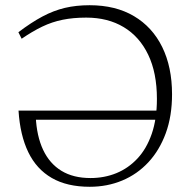

<svg xmlns="http://www.w3.org/2000/svg" viewBox="-20 -706 732 736"><path d="M91.5 -247 117 -259.5Q120.5 -184.5 145.2 -131.8Q170 -79 215.5 -51.2Q261 -23.5 327 -23.5Q380 -23.5 426 -42.2Q472 -61 507 -98.5Q542 -136 561.8 -193.2Q581.5 -250.5 581.5 -327Q581.5 -426.5 548.2 -496Q515 -565.5 454.2 -602Q393.5 -638.5 310.5 -638.5Q260.5 -638.5 220 -630.2Q179.5 -622 142 -604Q104.5 -586 63 -557.5L50.5 -582.5Q100 -620 142.8 -642.8Q185.5 -665.5 228.8 -675.8Q272 -686 323.5 -686Q423 -686 493.5 -644.2Q564 -602.5 601.8 -525.8Q639.5 -449 639.5 -344.5Q639.5 -261 615.5 -195.5Q591.5 -130 548.8 -84Q506 -38 448.5 -14Q391 10 324 10Q237 10 178.5 -23.8Q120 -57.5 88.5 -122.5Q57 -187.5 51 -282H610L609.5 -247Z"/></svg>

Font: Newsreader 16pt 16pt Light
Style: Regular
Weight: 300
Version: Version 1.003